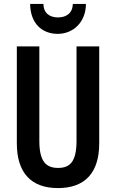

<svg xmlns="http://www.w3.org/2000/svg" viewBox="-20 -951 593 981"><path d="M419 -931H352C351 -881 316 -862 276 -862C235 -862 202 -883 202 -931H134C135 -831 195 -778 275 -778C354 -778 419 -838 419 -931ZM487 -219V-714H371V-232C371 -128 340 -93 277 -93C215 -93 181 -126 181 -231V-714H66V-219C66 -67 140 10 276 10C414 10 487 -68 487 -219Z"/></svg>

Font: Noto Sans Gujarati ExtraCondensed SemiBold
Style: Regular
Weight: 600
Width: 2
Designer: Jelle Bosma - Monotype Design Team, Universal Thirst
Foundry: Monotype Imaging Inc.
Version: Version 2.106